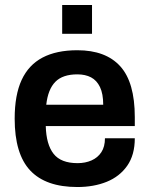

<svg xmlns="http://www.w3.org/2000/svg" viewBox="-20 -740 601 772"><path d="M291 12Q164 12 101.5 -54.5Q39 -121 39 -263Q39 -358 67 -418.5Q95 -479 151 -508.5Q207 -538 291 -538Q405 -538 463.5 -473.5Q522 -409 522 -269V-233H164Q166 -159 195.5 -121.5Q225 -84 292 -84Q323 -84 348 -95Q373 -106 387.5 -128Q402 -150 402 -184H522Q522 -117 491.5 -73.5Q461 -30 409 -9Q357 12 291 12ZM166 -319H395Q395 -363 382 -390Q369 -417 346 -429Q323 -441 291 -441Q232 -441 202.5 -411Q173 -381 166 -319ZM230 -604V-720H350V-604Z"/></svg>

Font: Archivo Variable SemiBold
Style: Regular
Weight: 600
Designer: Hector Gatti
Foundry: Omnibus-Type
Version: Version 2.001